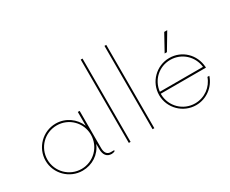

<svg xmlns="http://www.w3.org/2000/svg" viewBox="-110 -1089 1745 1457"><g transform="rotate(-30 763.0 -361.0)"><path d="M522 -7.8C490.7 -7.8 473.6 -30.3 473.6 -70.8V-397H457.5V-275.9C426.8 -351.6 353 -404.8 267.1 -404.8C153.8 -404.8 60.5 -312 60.5 -198.2C60.5 -85 153.8 7.8 267.1 7.8C353 7.8 426.8 -41 457.5 -117.7V-70.8C457.5 -20 480.5 7.8 522 7.8C532.2 7.8 542.5 4.9 551.3 0V-7.8ZM267.1 -7.8C161.6 -7.8 76.7 -92.8 76.7 -198.2C76.7 -304.2 161.6 -388.7 267.1 -388.7C372.6 -388.7 457.5 -304.2 457.5 -198.2C457.5 -92.8 372.6 -7.8 267.1 -7.8Z M675.3 0H690.9V-730H675.3Z M883.3 0H898.9V-730H883.3Z M1355.5 -595.2H1329.1L1250 -451.7H1270ZM1467.8 -202.1V-208C1460.4 -320.8 1372.6 -404.8 1262.2 -404.8C1148.9 -404.8 1055.7 -312 1055.7 -198.2C1055.7 -85 1148.9 7.8 1262.2 7.8C1353.5 7.8 1432.1 -52.2 1459 -135.7H1442.4C1417 -61 1345.7 -7.8 1262.2 -7.8C1158.2 -7.8 1074.2 -90.3 1071.8 -194.3V-202.1ZM1262.2 -388.7C1360.8 -388.7 1440.9 -314.5 1451.2 -218.3H1073.2C1084.5 -316.4 1163.1 -388.7 1262.2 -388.7Z"/></g></svg>

Font: Now Thin
Style: Regular
Weight: 100
Designer: Alfredo Marco Pradil
Foundry: Alfredo Marco Pradil
Version: Version 1.200;hotconv 1.0.109;makeotfexe 2.5.65596